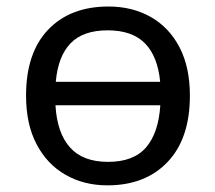

<svg xmlns="http://www.w3.org/2000/svg" viewBox="-20 -553 654 583"><path d="M556.6 -262.7Q556.6 -132.3 489 -61.3Q421.4 9.8 306.2 9.8Q234.9 9.8 179 -22.2Q123 -54.2 91.1 -115Q59.1 -175.8 59.1 -262.7Q59.1 -392.6 126.2 -462.9Q193.4 -533.2 309.1 -533.2Q381.8 -533.2 437.7 -501.5Q493.7 -469.7 525.1 -409.4Q556.6 -349.1 556.6 -262.7ZM307.1 -460.9Q231.9 -460.9 194.1 -421.4Q156.2 -381.8 149.4 -304.7H466.3Q459 -381.8 420.2 -421.4Q381.3 -460.9 307.1 -460.9ZM308.1 -61.5Q385.7 -61.5 423.6 -105.5Q461.4 -149.4 466.8 -233.4H148.4Q153.3 -149.4 192.4 -105.5Q231.4 -61.5 308.1 -61.5Z"/></svg>

Font: Lunasima
Style: Regular
Weight: 400
Designer: The DocRepair Project, Monotype Design Team
Foundry: Google
Version: Version 2.009